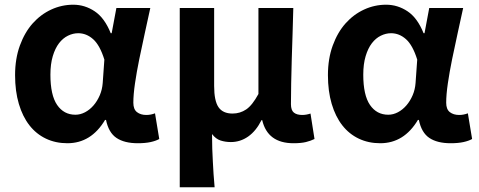

<svg xmlns="http://www.w3.org/2000/svg" viewBox="-20 -594 2032 815"><path d="M266 14Q216 14 175 -5.5Q134 -25 105 -62Q76 -99 60 -153Q44 -207 44 -275Q44 -345 64.5 -401Q85 -457 119 -495Q153 -533 197.5 -553.5Q242 -574 291 -574Q340 -574 382 -546Q424 -518 450 -453H454L474 -560H618Q607 -509 594.5 -452.5Q582 -396 571 -342Q560 -288 553 -240Q546 -192 546 -158Q546 -130 561.5 -118Q577 -106 601 -106Q620 -106 638 -113L656 -4Q642 4 619.5 9Q597 14 565 14Q508 14 474.5 -8.5Q441 -31 430 -85H426Q367 14 266 14ZM300 -107Q321 -107 341 -117.5Q361 -128 377 -146.5Q393 -165 403.5 -189.5Q414 -214 416 -242L423 -341Q404 -402 375.5 -427.5Q347 -453 312 -453Q290 -453 268.5 -442.5Q247 -432 230.5 -410.5Q214 -389 204 -355.5Q194 -322 194 -277Q194 -190 222.5 -148.5Q251 -107 300 -107Z M743 -560H889V-229Q889 -166 907.5 -139Q926 -112 967 -112Q999 -112 1025 -129.5Q1051 -147 1077 -195V-560H1225Q1224 -509 1222 -453.5Q1220 -398 1218.5 -344Q1217 -290 1216 -240.5Q1215 -191 1215 -152Q1215 -126 1227.5 -116Q1240 -106 1263 -106Q1280 -106 1298 -112L1315 -4Q1299 4 1278.5 9Q1258 14 1226 14Q1116 14 1093 -84H1090Q1067 -38 1033.5 -14.5Q1000 9 960 9Q937 9 916.5 2.5Q896 -4 880 -25Q880 9 881 37.5Q882 66 883.5 92Q885 118 886.5 144.5Q888 171 891 201H743Z M1594 14Q1544 14 1503 -5.5Q1462 -25 1433 -62Q1404 -99 1388 -153Q1372 -207 1372 -275Q1372 -345 1392.5 -401Q1413 -457 1447 -495Q1481 -533 1525.5 -553.5Q1570 -574 1619 -574Q1668 -574 1710 -546Q1752 -518 1778 -453H1782L1802 -560H1946Q1935 -509 1922.5 -452.5Q1910 -396 1899 -342Q1888 -288 1881 -240Q1874 -192 1874 -158Q1874 -130 1889.5 -118Q1905 -106 1929 -106Q1948 -106 1966 -113L1984 -4Q1970 4 1947.5 9Q1925 14 1893 14Q1836 14 1802.5 -8.5Q1769 -31 1758 -85H1754Q1695 14 1594 14ZM1628 -107Q1649 -107 1669 -117.5Q1689 -128 1705 -146.5Q1721 -165 1731.5 -189.5Q1742 -214 1744 -242L1751 -341Q1732 -402 1703.5 -427.5Q1675 -453 1640 -453Q1618 -453 1596.5 -442.5Q1575 -432 1558.5 -410.5Q1542 -389 1532 -355.5Q1522 -322 1522 -277Q1522 -190 1550.5 -148.5Q1579 -107 1628 -107Z"/></svg>

Font: SpoqaHanSans-Bold
Style: Regular
Weight: 700
Designer: [Spoqa Han Sans] Dong-huui Kim \uAE40 \uB3D9 \uD718   [Noto Sans] Ryoko NISHIZUKA \u897F \u585A \u6DBC \u5B50  (kana & i
Foundry: Spoqa (http://www.spoqa-han-sans.com)
Version: Version 2.000